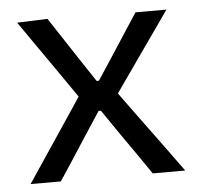

<svg xmlns="http://www.w3.org/2000/svg" viewBox="-42 -544 617 588"><g transform="rotate(-5 266.0 -250.0)"><path d="M29 0Q51.5 -33.5 68.2 -58.5Q85 -83.5 100 -106Q114.5 -128 131.5 -153L199 -254L134 -348Q107.5 -385.5 85.5 -417.5Q63.5 -449.5 31 -496L124.5 -499.5Q147.5 -464.5 166 -436.5Q184.5 -408 205 -377L258 -297H265L317.5 -377Q337.5 -408 355.2 -435.2Q373 -462.5 395 -496H490Q467.5 -464 451.5 -441Q435 -417.5 420.5 -397Q406 -376.5 388.5 -351.5L319.5 -253L393 -152.5Q419.5 -116 444.5 -82.5Q469 -48.5 504.5 0H404.5Q382 -32.5 364 -59Q346 -85 323.5 -117L263 -205H256L201 -121Q179.5 -87.5 161.8 -60.5Q144 -33.5 122 0Z"/></g></svg>

Font: Heraclito
Style: Regular
Weight: 400
Designer: Kostas Bartsokas (font) & Cristiano Sobral (main changes)
Foundry: Kostas Bartsokas (font) & Cristiano Sobral (main changes)
Version: Version 1.00;July 8, 2020;FontCreator 13.0.0.2655 64-bit